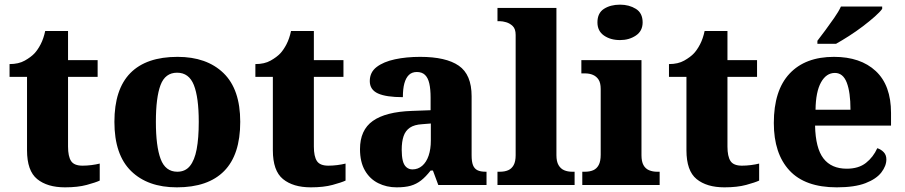

<svg xmlns="http://www.w3.org/2000/svg" viewBox="-20 -794 3883 824"><path d="M259 10Q183 10 139.5 -25.5Q96 -61 96 -149V-464H21V-519Q60 -519 86.5 -534Q113 -549 128 -565Q142 -580 154.5 -604Q167 -628 174 -661H272V-536H399V-464H272V-165Q272 -123 285 -103Q298 -83 334 -83Q353 -83 372.5 -85.5Q392 -88 408 -92V-19Q391 -11 352.5 -0.5Q314 10 259 10Z M739 10Q614 10 542.5 -60Q471 -130 471 -271Q471 -411 539.5 -480.5Q608 -550 742 -550Q867 -550 939 -480.5Q1011 -411 1011 -271Q1011 -130 942 -60Q873 10 739 10ZM741 -57Q775 -57 795 -81.5Q815 -106 824 -153.5Q833 -201 833 -271Q833 -376 812 -429Q791 -482 740 -482Q689 -482 669 -429Q649 -376 649 -271Q649 -166 669.5 -111.5Q690 -57 741 -57Z M1314 10Q1238 10 1194.5 -25.5Q1151 -61 1151 -149V-464H1076V-519Q1115 -519 1141.5 -534Q1168 -549 1183 -565Q1197 -580 1209.5 -604Q1222 -628 1229 -661H1327V-536H1454V-464H1327V-165Q1327 -123 1340 -103Q1353 -83 1389 -83Q1408 -83 1427.5 -85.5Q1447 -88 1463 -92V-19Q1446 -11 1407.5 -0.5Q1369 10 1314 10Z M1682 10Q1639 10 1603 -8Q1567 -26 1546 -62.5Q1525 -99 1525 -154Q1525 -236 1580 -275Q1635 -314 1747 -318L1828 -321V-375Q1828 -411 1822.5 -435.5Q1817 -460 1804 -472.5Q1791 -485 1769 -485Q1748 -485 1735 -472.5Q1722 -460 1715.5 -436.5Q1709 -413 1709 -377Q1637 -377 1602 -393Q1567 -409 1567 -446Q1567 -484 1596.5 -506.5Q1626 -529 1675 -539.5Q1724 -550 1783 -550Q1894 -550 1949 -512Q2004 -474 2004 -381V-128Q2004 -100 2010 -85Q2016 -70 2029 -63.5Q2042 -57 2064 -57H2068V0H1861L1838 -62H1828Q1807 -35 1787 -19.5Q1767 -4 1743 3Q1719 10 1682 10ZM1750 -67Q1774 -67 1792 -82.5Q1810 -98 1819.5 -126Q1829 -154 1829 -191V-264L1792 -261Q1758 -259 1739 -246Q1720 -233 1712 -209.5Q1704 -186 1704 -151Q1704 -124 1708.5 -105Q1713 -86 1724 -76.5Q1735 -67 1750 -67Z M2115 0V-57H2126Q2146 -57 2161 -63.5Q2176 -70 2184.5 -85.5Q2193 -101 2193 -128V-644Q2193 -670 2180.5 -682Q2168 -694 2152.5 -698.5Q2137 -703 2126 -703H2115V-760H2368V-128Q2368 -101 2377 -85.5Q2386 -70 2401 -63.5Q2416 -57 2435 -57H2446V0Z M2479 0V-57H2491Q2511 -57 2526 -63.5Q2541 -70 2549.5 -86Q2558 -102 2558 -130V-412Q2558 -438 2549 -452Q2540 -466 2525 -472.5Q2510 -479 2491 -479H2475V-536H2733V-128Q2733 -101 2741.5 -85.5Q2750 -70 2765.5 -63.5Q2781 -57 2799 -57H2811V0ZM2641 -622Q2600 -622 2572 -641.5Q2544 -661 2544 -698Q2544 -738 2572 -756Q2600 -774 2641 -774Q2680 -774 2709 -756Q2738 -738 2738 -698Q2738 -661 2709 -641.5Q2680 -622 2641 -622Z M3089 10Q3013 10 2969.5 -25.5Q2926 -61 2926 -149V-464H2851V-519Q2890 -519 2916.5 -534Q2943 -549 2958 -565Q2972 -580 2984.5 -604Q2997 -628 3004 -661H3102V-536H3229V-464H3102V-165Q3102 -123 3115 -103Q3128 -83 3164 -83Q3183 -83 3202.5 -85.5Q3222 -88 3238 -92V-19Q3221 -11 3182.5 -0.5Q3144 10 3089 10Z M3571 10Q3435 10 3368 -62.5Q3301 -135 3301 -266Q3301 -406 3368.5 -478Q3436 -550 3559 -550Q3673 -550 3738.5 -489Q3804 -428 3804 -309V-255H3478Q3480 -158 3514 -114Q3548 -70 3614 -70Q3665 -70 3696.5 -95Q3728 -120 3745 -158Q3761 -153 3772.5 -141Q3784 -129 3784 -110Q3784 -82 3762.5 -54Q3741 -26 3694.5 -8Q3648 10 3571 10ZM3630 -323Q3630 -398 3614 -439.5Q3598 -481 3563 -481Q3526 -481 3503.5 -440.5Q3481 -400 3480 -323ZM3488 -619Q3503 -638 3522 -664Q3541 -690 3560 -717Q3579 -744 3589 -766H3766V-756Q3757 -743 3734.5 -723Q3712 -703 3683 -681Q3654 -659 3623.5 -639.5Q3593 -620 3568 -606H3488Z"/></svg>

Font: Noto Serif Hebrew ExtraBold
Style: Regular
Weight: 800
Version: Version 2.003